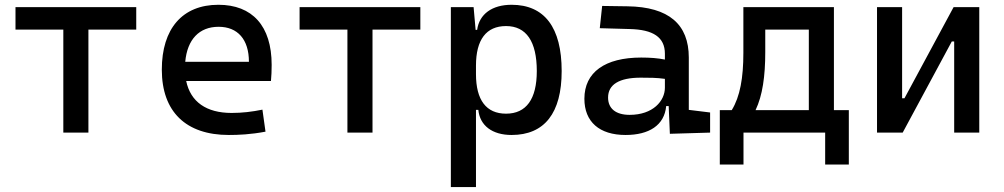

<svg xmlns="http://www.w3.org/2000/svg" viewBox="-20 -547 4142 792"><path d="M241.2 0H344.7V-424.8H542V-517.6H43.9V-424.8H241.2Z M923.8 9.8C962.9 9.8 1013.7 7.8 1075.2 -3.9L1062.5 -94.7C1019.5 -85.9 978.5 -81.1 935.5 -81.1C831.5 -81.1 766.1 -126.5 748 -212.9H1097.7C1099.6 -233.4 1100.6 -254.9 1100.6 -279.3C1100.6 -440.4 1020.5 -527.3 880.9 -527.3C732.4 -527.3 647.5 -428.7 647.5 -259.8C647.5 -85.9 747.1 9.8 923.8 9.8ZM744.1 -292C752.4 -384.3 801.8 -436.5 881.8 -436.5C960 -436.5 1006.8 -384.8 1006.8 -292Z M1413.1 0H1516.6V-424.8H1713.9V-517.6H1215.8V-424.8H1413.1Z M1839.8 224.6H1943.4V-93.8H1953.1C1959.5 -28.8 2010.7 9.8 2090.3 9.8C2226.1 9.8 2296.9 -80.6 2296.9 -253.9C2296.9 -433.6 2226.1 -527.3 2090.3 -527.3C2009.8 -527.3 1957 -488.8 1948.2 -423.8H1941.9L1933.6 -517.6H1839.8ZM1943.4 -241.2V-276.4C1943.4 -383.3 1985.8 -439.5 2067.4 -439.5C2150.9 -439.5 2194.3 -376 2194.3 -253.9C2194.3 -138.2 2150.9 -78.1 2067.4 -78.1C1985.8 -78.1 1943.4 -134.3 1943.4 -241.2Z M2743.2 4.9 2909.2 0V-83L2821.3 -93.8V-309.6C2821.3 -446.3 2739.3 -518.6 2568.4 -521L2463.9 -522.5L2454.1 -430.7L2578.1 -427.2C2673.8 -424.8 2722.7 -394 2722.7 -325.2V-301.3C2694.3 -307.1 2662.1 -309.6 2625 -309.6C2475.6 -309.6 2390.6 -249 2390.6 -139.6C2390.6 -44.4 2452.6 9.8 2560.5 9.8C2656.7 9.8 2720.7 -29.8 2728 -109.4H2738.3ZM2722.7 -221.7V-185.5C2722.7 -130.9 2673.8 -73.2 2577.1 -73.2C2520.5 -73.2 2488.3 -99.1 2488.3 -144.5C2488.3 -198.7 2534.7 -226.6 2623 -226.6C2656.7 -226.6 2689.5 -226.6 2722.7 -221.7Z M2949.2 131.8H3046.9V0H3383.8V131.8H3481.4V-92.8H3419.9V-517.6H3046.4V-329.1C3046.4 -225.6 3032.7 -148.4 2998.5 -92.8H2949.2ZM3316.4 -92.8H3096.7C3125.5 -153.3 3136.7 -232.4 3136.7 -332.5V-424.8H3316.4Z M3597.7 0H3703.6L3906.2 -376H3916V0H4019.5V-517.6H3913.6L3710.9 -141.6H3701.2V-517.6H3597.7Z"/></svg>

Font: Cascadia Code PL
Style: Regular
Weight: 400
Monospace: yes
Designer: Aaron Bell
Foundry: Saja Typeworks
Version: Version 2404.023